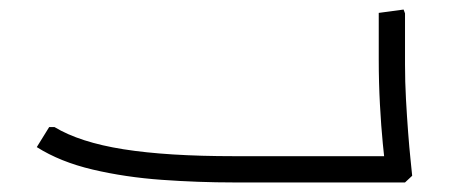

<svg xmlns="http://www.w3.org/2000/svg" viewBox="-20 -382 940 402"><path d="M470 0Q395 0 318.5 -5.5Q242 -11 174 -27Q106 -43 57 -74L83 -116H94Q147 -84 238.5 -69.5Q330 -55 470 -55H783V0ZM786 0 787 -32Q785 -46 781.5 -81.5Q778 -117 775.5 -163Q773 -209 773 -257V-355L825 -362L828 -354V-247Q828 -211 830 -174.5Q832 -138 834.5 -105Q837 -72 839.5 -48.5Q842 -25 843 -14L828 0ZM687 0V-55H793V0ZM687 0Q677 0 672 -8.5Q667 -17 667 -28Q667 -40 672 -47.5Q677 -55 687 -55Z"/></svg>

Font: Fustat Light
Style: Regular
Weight: 300
Designer: Mohamed Gaber, Khaled Hosny, Laura Garcia Mut
Foundry: Kief Type Foundry, Alif Type Foundry, Hard Type Foundry
Version: Version 1.007